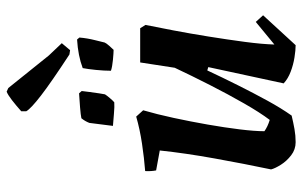

<svg xmlns="http://www.w3.org/2000/svg" viewBox="-186 -712 910 578"><g transform="rotate(-90 269.0 -423.0)"><path d="M130 12Q108 12 90.5 -1.5Q73 -15 62 -32.5Q51 -50 48 -62Q65 -143 81 -232Q97 -321 105 -397L45 -408Q42 -423 43 -441Q82 -444 125.5 -450.5Q169 -457 207 -468L226 -447Q214 -406 203 -355Q192 -304 183 -252.5Q174 -201 168.5 -156Q163 -111 163 -82Q177 -72 197 -66Q219 -95 246.5 -143Q274 -191 302 -246Q330 -301 354 -352L370 -456H473L483 -440Q476 -406 466.5 -356Q457 -306 448 -250Q439 -194 432 -141.5Q425 -89 424 -52L492 -108L512 -86L422 12Q407 12 385 8.5Q363 5 342 -3Q321 -11 307 -24L356 -251L346 -254Q325 -209 301.5 -162Q278 -115 255 -73Q232 -31 210 0Q189 5 169.5 8.5Q150 12 130 12ZM345 -544Q345 -564 347.5 -589Q350 -614 353 -629Q390 -643 439 -646L445 -639Q443 -615 437 -591.5Q431 -568 430 -563Q428 -558 420 -549Q412 -540 408 -536Q399 -536 378 -538Q357 -540 345 -544ZM179 -538 188 -609Q193 -622 202 -633Q211 -635 235 -637Q259 -639 277 -640L284 -632Q283 -623 281 -608Q279 -593 277 -579.5Q275 -566 274 -562Q271 -557 262.5 -547Q254 -537 250 -534Q238 -533 215.5 -535Q193 -537 179 -538ZM407 -667 394 -669Q310 -724 270.5 -754.5Q231 -785 223 -799V-814Q241 -830 256.5 -842Q272 -854 282 -858L293 -853L391 -731L428 -692Z"/></g></svg>

Font: Labrada SemiBold
Style: Italic
Weight: 600
Italic angle: -7°
Designer: Mercedes Jáuregui
Foundry: Omnibus-Type Team
Version: Version 1.000; ttfautohint (v1.8.4.7-5d5b)